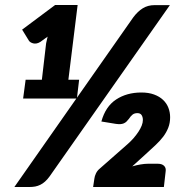

<svg xmlns="http://www.w3.org/2000/svg" viewBox="-20 -748 748 768"><path d="M659.5 -727.5 178.5 -42.5Q169.5 -30 160.2 -21.8Q151 -13.5 141.2 -8.8Q131.5 -4 121 -2Q110.5 0 98.5 0H37.5L285.5 -354H72.5L82.5 -429H147.5L164.5 -575L170.5 -601.5L141.5 -580.5Q133.5 -575.5 126.2 -574.2Q119 -573 113 -574.5Q107 -576 102.2 -579Q97.5 -582 95.5 -585.5L68.5 -629.5L200.5 -728H290.5L253.5 -429H296.5L288 -357.5L513 -678.5Q530.5 -702 551 -714.8Q571.5 -727.5 598.5 -727.5ZM611.5 -93Q628 -93 636.5 -84.5Q645 -76 642.5 -61.5L635.5 0H352.5L357.5 -33.5Q358.5 -43 363.8 -54.2Q369 -65.5 379.5 -74L491.5 -172.5Q504 -183.5 514.8 -196Q525.5 -208.5 533.8 -221Q542 -233.5 546.8 -245.5Q551.5 -257.5 551.5 -268Q551.5 -279.5 546.5 -287.5Q541.5 -295.5 529.5 -295.5Q518 -295.5 510.5 -289.8Q503 -284 495.5 -272.5Q490.5 -266 485.8 -261.5Q481 -257 475 -254.5Q469 -252 461.5 -251.5Q454 -251 443.5 -252.5L385.5 -262Q402 -322 444.5 -350Q487 -378 545.5 -378Q574.5 -378 596.2 -370Q618 -362 632.2 -348.5Q646.5 -335 653.5 -317Q660.5 -299 660.5 -279Q660.5 -256 653 -237Q645.5 -218 632.8 -201.2Q620 -184.5 603.5 -169Q587 -153.5 569.5 -137.5L509 -82.5Q526 -87.5 542.2 -90.2Q558.5 -93 571.5 -93Z"/></svg>

Font: Lato ExtraBold
Style: Italic
Weight: 800
Italic angle: -7°
Designer: Lukasz Dziedzic with Adam Twardoch and Botio Nikoltchev
Foundry: tyPoland Lukasz Dziedzic
Version: Version 2.015; 2015-08-06; http://www.latofonts.com/